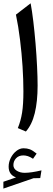

<svg xmlns="http://www.w3.org/2000/svg" viewBox="-66 -774 313 1142"><path d="M13.7 208Q13.7 229 33.7 241.5Q53.7 253.9 80.6 253.9Q119.1 253.9 180.7 239.3L173.3 285.2L133.3 286.1L-45.9 347.7V307.1L29.3 281.2Q-14.6 265.6 -14.6 217.3Q-14.6 190.9 -2.2 165.8Q10.3 140.6 30.8 124.3Q51.3 107.9 74.2 107.9Q94.7 107.9 111.3 114Q127.9 120.1 151.9 139.6L130.4 170.4Q113.8 159.2 99.9 154.8Q85.9 150.4 72.8 150.4Q45.4 150.4 29.5 167.5Q13.7 184.6 13.7 208ZM116.2 -754.4Q124.5 -710.4 132.1 -647.2Q139.6 -584 145.5 -514.2Q151.4 -444.3 154.5 -378.7Q157.7 -313 157.7 -264.6Q157.7 -170.4 140.9 -101.3Q124 -32.2 87.9 8.3L40 -12.2Q57.6 -54.7 65.4 -104Q73.2 -153.3 73.2 -231.4Q73.2 -300.8 68.1 -379.4Q63 -458 53.2 -537.1Q43.5 -616.2 28.8 -687Z"/></svg>

Font: Pinar DS1 Medium
Style: Regular
Weight: 500
Designer: Amin Abedi
Version: Version 3.000